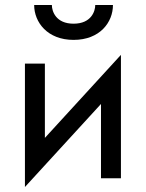

<svg xmlns="http://www.w3.org/2000/svg" viewBox="-20 -715 585 770"><path d="M117 -695C117 -626 170 -555 275 -555C381 -555 433 -626 433 -695H362C362 -670 346 -620 275 -620C204 -620 188 -670 188 -695ZM160 -460H80V35L385 -298V0H465V-495L160 -162Z"/></svg>

Font: Jost
Style: Regular
Weight: 400
Version: Version 3.710